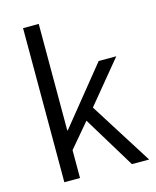

<svg xmlns="http://www.w3.org/2000/svg" viewBox="-118 -877 779 958"><g transform="rotate(-15 271.0 -398.0)"><path d="M94 0H175V-144L280 -268L443 0H532L328 -323L507 -540H416L178 -246H175V-796H94Z"/></g></svg>

Font: Noto Sans CJK SC DemiLight
Style: Regular
Weight: 350
Designer: Ryoko NISHIZUKA 西塚涼子 (kana, bopomofo & ideographs); Paul D. Hunt (Latin, Greek & Cyrillic); Sandoll Communications 산돌커뮤니
Foundry: Adobe
Version: Version 2.004;hotconv 1.0.118;makeotfexe 2.5.65603